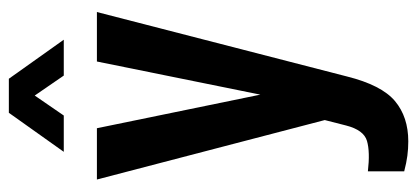

<svg xmlns="http://www.w3.org/2000/svg" viewBox="-268 -474 920 423"><g transform="rotate(-90 191.5 -263.0)"><path d="M91 177Q75 177 59.5 175Q44 173 25 168V88Q68 93 92 86Q116 79 126 40L138 -7L7 -509H120L194 -149L267 -509H376L234 42Q215 118 180 147.5Q145 177 91 177ZM68 -582 154 -703H229L315 -582H236L192 -646L148 -582Z"/></g></svg>

Font: Special Gothic Condensed Medium
Style: Regular
Weight: 500
Width: 3
Designer: Alistair McCready
Foundry: Monolith
Version: Version 1.000; ttfautohint (v1.8.4.7-5d5b)